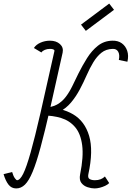

<svg xmlns="http://www.w3.org/2000/svg" viewBox="-71 -1042 738 1076"><path d="M20 14Q-7 14 -23.5 -7.5Q-40 -29 -51 -66L-3 -78Q4 -54 12.5 -43Q21 -32 24 -32Q41 -32 59 -68Q77 -104 100.5 -187Q124 -270 156 -409.5Q188 -549 234 -756Q235 -760 232 -762.5Q229 -765 223.5 -766.5Q218 -768 209 -768Q193 -768 180 -762.5Q167 -757 161 -748L119 -773Q131 -792 156 -803Q181 -814 209 -814Q244 -814 265 -795Q286 -776 280 -747Q240 -565 210 -434.5Q180 -304 156.5 -217Q133 -130 112 -79.5Q91 -29 69 -7.5Q47 14 20 14ZM459 14Q441 14 419.5 7Q398 0 385 -17Q372 -34 378 -65H424Q420 -45 431.5 -38.5Q443 -32 461 -32Q479 -32 493 -37.5Q507 -43 517 -53L541 -16Q532 -7 518 -0.5Q504 6 488.5 10Q473 14 459 14ZM378 -65Q398 -164 389.5 -228.5Q381 -293 350 -329.5Q319 -366 272 -380.5Q225 -395 168 -395L178 -440Q273 -440 338.5 -401.5Q404 -363 428.5 -280.5Q453 -198 424 -65ZM168 -395 178 -440Q220 -440 248.5 -456Q277 -472 297.5 -499Q318 -526 334.5 -560Q351 -594 369 -631Q391 -675 417 -716.5Q443 -758 477.5 -785.5Q512 -813 558 -814Q590 -815 611.5 -799.5Q633 -784 642 -757Q651 -730 643 -696L595 -706Q601 -735 591.5 -752Q582 -769 560 -768Q523 -767 497.5 -746.5Q472 -726 452 -693Q432 -660 414.5 -620Q397 -580 376 -540.5Q355 -501 327.5 -468Q300 -435 261.5 -415Q223 -395 168 -395ZM410 -869 383 -904 541 -1022 568 -987Z"/></svg>

Font: Victor Mono Thin
Style: Italic
Weight: 100
Italic angle: -12°
Monospace: yes
Designer: Rune Bjørnerås
Version: Version 1.561;gftools[0.9.30]